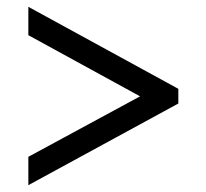

<svg xmlns="http://www.w3.org/2000/svg" viewBox="-20 -639 604 562"><path d="M63 -97V-180L390 -357L63 -536V-619L502 -379V-336Z"/></svg>

Font: Noto Serif Tibetan ExtraBold
Style: Regular
Weight: 800
Version: Version 2.103